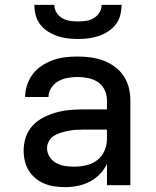

<svg xmlns="http://www.w3.org/2000/svg" viewBox="-20 -760 640 788"><path d="M247 8Q226 8 204.5 5Q183 2 163 -6Q143 -14 126 -28Q109 -42 98 -60Q87 -78 82 -99Q77 -120 77 -142Q77 -170 86 -197Q95 -224 114 -244.5Q133 -265 158.5 -278Q184 -291 211 -298.5Q238 -306 265.5 -308.5Q293 -311 321 -311H419V-348Q419 -370 409.5 -390.5Q400 -411 382 -423Q364 -435 342 -439.5Q320 -444 298 -444Q278 -444 258 -440.5Q238 -437 220 -427Q202 -417 190.5 -399.5Q179 -382 179 -362H83Q83 -387 91.5 -412Q100 -437 115.5 -457Q131 -477 152.5 -491Q174 -505 198 -513.5Q222 -522 247.5 -525Q273 -528 298 -528Q325 -528 351.5 -524.5Q378 -521 403 -512Q428 -503 450 -487Q472 -471 487 -449Q502 -427 508.5 -401Q515 -375 515 -348V0H419V-87Q407 -63 389 -44.5Q371 -26 347.5 -14Q324 -2 298.5 3Q273 8 247 8ZM284 -76Q309 -76 333.5 -81.5Q358 -87 378 -102Q398 -117 408.5 -140.5Q419 -164 419 -189V-228H321Q306 -228 290.5 -227Q275 -226 260 -223Q245 -220 230 -215.5Q215 -211 202 -203Q189 -195 181 -181Q173 -167 173 -152Q173 -133 183.5 -116.5Q194 -100 210.5 -91Q227 -82 246 -79Q265 -76 284 -76ZM300 -600Q279 -600 257.5 -602.5Q236 -605 215.5 -612Q195 -619 177 -630.5Q159 -642 145.5 -659Q132 -676 126.5 -697.5Q121 -719 121 -740H203Q203 -723 212 -708.5Q221 -694 235.5 -685.5Q250 -677 266.5 -674.5Q283 -672 300 -672Q317 -672 333.5 -674.5Q350 -677 364.5 -685.5Q379 -694 388 -708.5Q397 -723 397 -740H479Q479 -719 473.5 -697.5Q468 -676 454.5 -659Q441 -642 423 -630.5Q405 -619 384.5 -612Q364 -605 342.5 -602.5Q321 -600 300 -600Z"/></svg>

Font: Iosevka Aile Medium
Style: Regular
Weight: 500
Designer: Belleve Invis
Foundry: Belleve Invis
Version: Version 27.3.5; ttfautohint (v1.8.4)